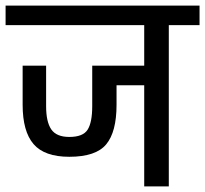

<svg xmlns="http://www.w3.org/2000/svg" viewBox="-30 -667 734 687"><path d="M684 -647V-577H574V0H486V-362H387V-292Q387 -195 350 -150.5Q313 -106 218 -106Q129 -106 90 -151.5Q51 -197 51 -292V-432H135V-287Q135 -231 153.5 -204Q172 -177 218 -177Q267 -177 283.5 -203Q300 -229 300 -287V-432H486V-577H-10V-647Z"/></svg>

Font: Biryani
Style: Regular
Weight: 400
Designer: Dan Reynolds and Mathieu Réguer
Foundry: Dan Reynolds and Mathieu Réguer
Version: Version 1.004; ttfautohint (v1.1) -l 5 -r 5 -G 72 -x 0 -D la